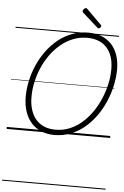

<svg xmlns="http://www.w3.org/2000/svg" viewBox="-98 -1346 1253 1934"><g transform="rotate(5 528.0 -379.5)"><path d="M484 19Q410 19 351 -5.5Q292 -30 250 -76.5Q208 -123 185.5 -189.5Q163 -256 163 -341Q163 -421 181 -503Q199 -585 233.5 -663Q268 -741 318 -809Q368 -877 431.5 -928.5Q495 -980 572 -1009Q649 -1038 736 -1038Q811 -1038 870 -1014.5Q929 -991 970.5 -946.5Q1012 -902 1034 -838Q1056 -774 1056 -694Q1056 -615 1038 -531.5Q1020 -448 985.5 -367.5Q951 -287 901 -217Q851 -147 787.5 -94Q724 -41 647.5 -11Q571 19 484 19ZM490 -35Q567 -35 634 -63Q701 -91 757.5 -140.5Q814 -190 858.5 -254.5Q903 -319 934 -392.5Q965 -466 981.5 -542Q998 -618 998 -690Q998 -762 979.5 -817Q961 -872 926.5 -909Q892 -946 842.5 -965.5Q793 -985 730 -985Q654 -985 587 -958.5Q520 -932 463 -884.5Q406 -837 361 -775Q316 -713 285 -641Q254 -569 237.5 -494Q221 -419 221 -345Q221 -271 239.5 -213Q258 -155 292.5 -115.5Q327 -76 376.5 -55.5Q426 -35 490 -35ZM834 -1089Q831 -1089 828 -1091.5Q825 -1094 820 -1097L666 -1234Q661 -1239 660 -1242Q659 -1245 659 -1249Q659 -1256 664.5 -1264Q670 -1272 677.5 -1277Q685 -1282 692 -1282Q696 -1282 699 -1280Q702 -1278 706 -1273L854 -1126Q858 -1123 858.5 -1119.5Q859 -1116 859 -1114Q859 -1107 850.5 -1098Q842 -1089 834 -1089ZM0 513H1046V523H0ZM0 -20H1046V0H0ZM0 -505H1046V-500H0ZM0 -1033H1046V-1023H0Z"/></g></svg>

Font: Playwrite IN Guides
Style: Regular
Weight: 400
Designer: Veronika Burian, José Scaglione
Foundry: TypeTogether
Version: Version 1.003